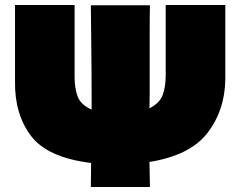

<svg xmlns="http://www.w3.org/2000/svg" viewBox="-20 -747 960 767"><path d="M642 -727H880V-429Q878 -305 808.5 -215.5Q739 -126 577 -100L579 0H343L344 -96Q170 -117 104 -204Q38 -291 40 -422V-727H278V-438Q278 -395 290 -362Q302 -329 346 -309V-372Q346 -461 344 -625L343 -726H579Q578 -696 578 -633V-459V-372L577 -314Q619 -336 630.5 -369Q642 -402 642 -447Z"/></svg>

Font: Dela Gothic One
Style: Regular
Weight: 400
Designer: aratakana
Foundry: aratakana
Version: Version 1.004